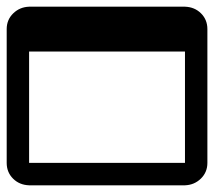

<svg xmlns="http://www.w3.org/2000/svg" viewBox="-20 -655 640 574"><path d="M533 -635Q562 -634 581 -615Q600 -596 600 -568V-168Q600 -140 580.5 -121Q561 -102 533 -101H67Q38 -102 19 -121Q0 -140 0 -168V-568Q0 -596 19.5 -615Q39 -634 67 -635ZM533 -168V-501H67V-168Z"/></svg>

Font: JetBrainsMono NF
Style: Regular
Weight: 400
Monospace: yes
Designer: Philipp Nurullin, Konstantin Bulenkov
Foundry: JetBrains
Version: Version 1.0.2; ttfautohint (v1.8.3)